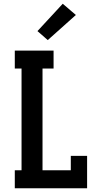

<svg xmlns="http://www.w3.org/2000/svg" viewBox="-20 -1005 540 1025"><path d="M59 0V-96H95V-639H59V-735H266V-639H207V-96H358V-173H445V0ZM235 -791 180 -839 315 -985 385 -925Z"/></svg>

Font: Iosevka Gothic
Style: Bold
Weight: 700
Monospace: yes
Designer: Belleve Invis
Foundry: Belleve Invis
Version: Version 15.5.1; ttfautohint (v1.8.4)